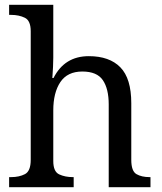

<svg xmlns="http://www.w3.org/2000/svg" viewBox="-20 -780 675 800"><path d="M18 0V-42H26Q60 -42 84 -54.5Q108 -67 108 -114V-650Q108 -694 83.5 -706Q59 -718 26 -718H18V-760H202V-540Q202 -522 201 -502.5Q200 -483 199 -469Q198 -455 198 -455H203Q249 -546 350 -546Q436 -546 481.5 -499.5Q527 -453 527 -350V-114Q527 -67 548.5 -54.5Q570 -42 604 -42H607V0H433V-345Q433 -410 408.5 -446Q384 -482 323 -482Q261 -482 231.5 -438Q202 -394 202 -320V-109Q202 -65 226.5 -53.5Q251 -42 284 -42H287V0Z"/></svg>

Font: Noto Serif Oriya
Style: Regular
Weight: 400
Designer: David Williams
Foundry: Google LLC, David Williams
Version: Version 1.051; ttfautohint (v1.8.4.7-5d5b)